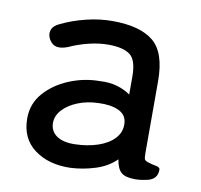

<svg xmlns="http://www.w3.org/2000/svg" viewBox="-63 -558 660 632"><g transform="rotate(10 267.5 -242.0)"><path d="M211 8Q138 10 90.5 -25.5Q43 -61 43 -128Q43 -177 74.5 -213Q106 -249 155.5 -269.5Q205 -290 258 -290Q289 -292 315 -284.5Q341 -277 360 -263V-323Q360 -379 336.5 -396Q313 -413 264 -413Q233 -413 198.5 -404.5Q164 -396 134 -382Q113 -374 98 -376.5Q83 -379 73 -395Q63 -412 68.5 -427.5Q74 -443 95 -452Q132 -470 176.5 -481Q221 -492 264 -492Q356 -492 401 -455.5Q446 -419 446 -323V-82Q446 -66 448.5 -61.5Q451 -57 461 -54Q473 -50 487 -47.5Q501 -45 501 -37Q501 -4 467 3Q445 8 427 8Q395 8 381 -4Q367 -16 362 -47Q335 -20 294 -7Q253 6 211 8ZM212 -71Q254 -72 288.5 -83.5Q323 -95 343 -116.5Q363 -138 361 -168Q359 -196 332.5 -208Q306 -220 265 -218Q228 -217 197 -204.5Q166 -192 147.5 -172Q129 -152 129 -127Q130 -99 152 -84.5Q174 -70 212 -71Z"/></g></svg>

Font: Zen Maru Gothic Medium
Style: Regular
Weight: 500
Designer: Yoshimichi Ohira
Foundry: Positype
Version: Version 1.001